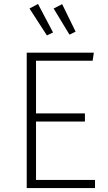

<svg xmlns="http://www.w3.org/2000/svg" viewBox="-20 -950 544 970"><path d="M448 -643H162V-377H409V-336H162V-41H460V0H115V-684H454ZM248 -786 217 -771 129 -907 172 -930ZM362 -790 331 -775 251 -907 294 -929Z"/></svg>

Font: FiraGO ExtraLight
Style: Regular
Weight: 200
Designer: bBox Type
Foundry: bBox Type GmbH
Version: Version 1.001